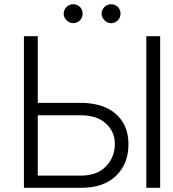

<svg xmlns="http://www.w3.org/2000/svg" viewBox="-20 -901 828 921"><path d="M161.2 -727.3V-407.7H367.5Q415.1 -407.7 456.9 -396Q498.6 -384.2 529.5 -359.7Q560.4 -335.2 578.3 -297.8Q596.2 -260.3 596.2 -208.8Q596.2 -115.1 536.6 -57.5Q476.9 0 367.5 0H94.8V-727.3ZM161.2 -58.6H367.5Q445.7 -58.6 488.3 -103Q530.9 -147.4 530.9 -210.2Q530.9 -269.2 487.9 -308.6Q445 -348 367.5 -348H161.2ZM681.8 -727.3H748.2V0H681.8ZM512.8 -880.7Q522.4 -880.7 530.7 -877.3Q539.1 -873.9 545.3 -867.7Q551.5 -861.5 554.9 -853.2Q558.2 -844.8 558.2 -835.2Q558.2 -826.3 554.9 -818Q551.5 -809.7 545.3 -803.4Q539.1 -797.2 530.7 -793.5Q522.4 -789.8 512.8 -789.8Q503.9 -789.8 495.7 -793.5Q487.6 -797.2 481.2 -803.6Q474.8 -810 471.1 -818.2Q467.3 -826.3 467.3 -835.2Q467.3 -844.8 471.1 -853.2Q474.8 -861.5 481 -867.7Q487.2 -873.9 495.6 -877.3Q503.9 -880.7 512.8 -880.7ZM331 -880.7Q340.6 -880.7 348.9 -877.3Q357.2 -873.9 363.5 -867.7Q369.7 -861.5 373 -853.2Q376.4 -844.8 376.4 -835.2Q376.4 -826.3 373 -818Q369.7 -809.7 363.5 -803.4Q357.2 -797.2 348.9 -793.5Q340.6 -789.8 331 -789.8Q322.1 -789.8 313.9 -793.5Q305.8 -797.2 299.4 -803.6Q293 -810 289.2 -818.2Q285.5 -826.3 285.5 -835.2Q285.5 -844.8 289.2 -853.2Q293 -861.5 299.2 -867.7Q305.4 -873.9 313.7 -877.3Q322.1 -880.7 331 -880.7Z"/></svg>

Font: Inter P Light
Style: Regular
Weight: 300
Designer: Rasmus Andersson
Foundry: rsms
Version: Version 3.018;git-588b23468